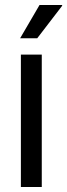

<svg xmlns="http://www.w3.org/2000/svg" viewBox="-20 -743 267 763"><path d="M63 0V-526H146V0ZM60 -591 137 -723H227V-720L128 -591Z"/></svg>

Font: Archivo SemiCondensed
Style: Regular
Weight: 400
Width: 4
Designer: Hector Gatti
Foundry: Omnibus-Type
Version: Version 2.001